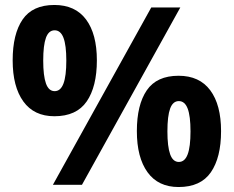

<svg xmlns="http://www.w3.org/2000/svg" viewBox="-20 -795 941 773"><path d="M193 -51 589 -765H706L310 -51ZM199 -327Q117 -327 74 -386.5Q31 -446 31 -552Q31 -658 71 -716.5Q111 -775 199 -775Q283 -775 326.5 -716.5Q370 -658 370 -552Q370 -446 329 -386.5Q288 -327 199 -327ZM200 -428Q224 -428 235.5 -458.5Q247 -489 247 -551Q247 -613 235.5 -643Q224 -673 200 -673Q176 -673 165 -643Q154 -613 154 -551Q154 -490 165 -459Q176 -428 200 -428ZM699 -42Q617 -42 574 -101.5Q531 -161 531 -267Q531 -373 571 -431.5Q611 -490 699 -490Q783 -490 826.5 -431.5Q870 -373 870 -267Q870 -161 829 -101.5Q788 -42 699 -42ZM700 -143Q724 -143 735.5 -173.5Q747 -204 747 -266Q747 -328 735.5 -358Q724 -388 700 -388Q676 -388 665 -358Q654 -328 654 -266Q654 -205 665 -174Q676 -143 700 -143Z"/></svg>

Font: Noto Sans Tamil UI
Style: Regular
Weight: 400
Designer: Jelle Bosma - Monotype Design Team
Foundry: Monotype Imaging Inc.
Version: Version 2.004